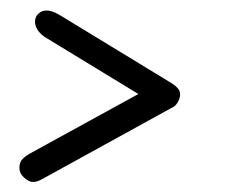

<svg xmlns="http://www.w3.org/2000/svg" viewBox="-20 -421 444 375"><path d="M320 -213 62 -71Q46 -62 35.5 -68Q25 -74 20 -83Q16 -93 19.5 -103Q23 -113 40 -122L286 -257ZM287 -215 67 -349Q54 -358 50 -369.5Q46 -381 52 -391Q59 -400 70 -400.5Q81 -401 96 -392L316 -258Q330 -249 331.5 -240Q333 -231 327 -221Q322 -212 312 -209Q302 -206 287 -215Z"/></svg>

Font: Edu NSW ACT Foundation
Style: Regular
Weight: 400
Designer: Tina and Corey Anderson
Foundry: Google for Education
Version: Version 1.003